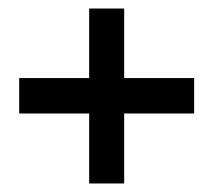

<svg xmlns="http://www.w3.org/2000/svg" viewBox="-20 -496 500 450"><path d="M189 -230H25V-313H189V-476H271V-313H435V-230H271V-66H189Z"/></svg>

Font: Teachers[wght]
Style: Regular
Weight: 400
Designer: Alfredo Marco Pradil & Chank Diesel
Version: Version 1.000;Glyphs 3.1.2 (3151)